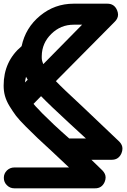

<svg xmlns="http://www.w3.org/2000/svg" viewBox="-36 -814 693 1048"><path d="M-16.1 -347.2C-16.1 -307.6 -7.8 -273.9 16.1 -234.4C28.3 -214.8 40 -197.3 51.3 -182.1C63 -167 81.1 -147 105.5 -122.6L168.9 -60.5L250 14.6L340.8 100.1H42C26.9 100.1 13.2 105.5 2 116.2C-9.3 127.4 -15.1 140.6 -15.1 156.7C-15.1 172.9 -9.3 186.5 2 197.3C13.2 208.5 26.9 213.9 42 213.9H481.9C507.3 214.4 524.9 202.6 535.2 179.2C538.6 170.9 540.5 162.6 540.5 154.8C540.5 141.1 534.7 128.4 522.9 116.2L462.9 58.1H574.2C599.1 58.1 616.7 46.4 627 22.5C630.4 14.2 632.3 5.9 632.3 -2C632.8 -16.1 627 -28.8 615.2 -41L416 -230.5C339.4 -301.3 290.5 -348.1 269 -371.1L590.8 -695.8C602.5 -707.5 608.4 -720.2 608.4 -734.4C608.4 -741.7 606.4 -750 603 -758.3C592.8 -782.2 575.2 -793.9 549.8 -793.9H366.2C296.9 -793.9 235.8 -772 182.6 -728C129.4 -684.1 96.2 -628.9 82 -562C16.6 -506.8 -16.1 -435.1 -16.1 -347.2ZM188 -289.1C206.1 -270.5 227.1 -250 251 -227.1L340.8 -143.1L433.1 -58.1H341.8C333 -65.4 318.8 -78.1 299.8 -95.7L259.3 -132.8L227.1 -164.1C212.9 -177.2 202.1 -187.5 194.8 -195.3L170.4 -221.2C161.1 -230.5 153.3 -238.8 147 -247.1ZM191.9 -507.8C192.4 -555.2 210 -595.7 244.1 -628.9C278.3 -662.6 318.8 -679.2 366.2 -679.2H412.1L200.2 -463.9C195.3 -475.1 192.4 -485.8 191.9 -496.1ZM100.1 -363.8C101.6 -374.5 103.5 -384.8 106 -395C108.9 -389.6 111.8 -384.3 115.2 -378.9Z"/></svg>

Font: Nemoy
Style: Bold
Weight: 700
Designer: BSozoo
Foundry: BSozoo
Version: Version 001.000